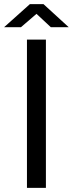

<svg xmlns="http://www.w3.org/2000/svg" viewBox="-36 -916 355 936"><path d="M95.4 -723H187.8V0H95.4ZM211.7 -783.5 141.9 -848.5 66.3 -783.5H-15.9L109.7 -895.9H176L298.9 -783.5Z"/></svg>

Font: Public Sans Thin
Style: Regular
Weight: 100
Designer: The Public Sans project authors (U.S. Web Design System). Libre Franklin designed by Pablo Impallari and Rodrigo Fuenzal
Version: Version 1.008